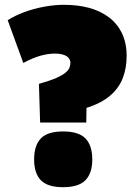

<svg xmlns="http://www.w3.org/2000/svg" viewBox="-20 -769 559 799"><path d="M147 -259 142 -420Q188 -433 214 -444.5Q240 -456 253 -467Q266 -478 269.5 -488.5Q273 -499 273 -508Q273 -516 269 -523Q265 -530 257.5 -535Q250 -540 237.5 -543Q225 -546 208 -546Q180 -546 148 -537Q116 -528 77 -507L12 -685Q42 -704 81 -718.5Q120 -733 163.5 -741Q207 -749 246 -749Q303 -749 350 -736.5Q397 -724 432.5 -697.5Q468 -671 487.5 -630.5Q507 -590 507 -536Q507 -487 491.5 -445.5Q476 -404 439.5 -372Q403 -340 340 -320L339 -259ZM122 -105Q122 -164 150 -193Q178 -222 243 -222Q307 -222 335.5 -193Q364 -164 364 -105Q364 -48 335.5 -19Q307 10 243 10Q178 10 150 -19Q122 -48 122 -105Z"/></svg>

Font: Georama Black
Style: Regular
Weight: 900
Designer: Jean-Baptiste Levee
Foundry: Production Type
Version: Version 1.001